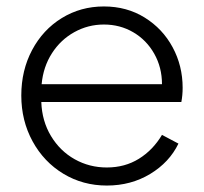

<svg xmlns="http://www.w3.org/2000/svg" viewBox="-20 -563 631 595"><path d="M46 -267Q46 -345 79.5 -408Q113 -471 171.5 -507Q230 -543 302 -543Q373 -543 428.5 -508.5Q484 -474 515 -416.5Q546 -359 546 -291Q546 -268 542 -247H108Q110 -188 138 -141.5Q166 -95 211.5 -69.5Q257 -44 311 -44Q367 -44 410.5 -71Q454 -98 482 -145L533 -118Q505 -60 445.5 -24Q386 12 311 12Q237 12 176.5 -24.5Q116 -61 81 -125Q46 -189 46 -267ZM482 -302Q482 -354 458 -396.5Q434 -439 393 -463Q352 -487 302 -487Q253 -487 210.5 -463.5Q168 -440 141 -398Q114 -356 109 -302Z"/></svg>

Font: BLUETTI 2.0 Extralight
Style: Roman
Weight: 200
Designer: Stijn de Vries
Foundry: tokotype
Version: Version 2.005;October 31, 2023;FontCreator 14.0.0.2814 64-bi